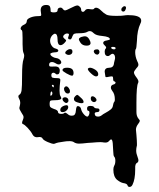

<svg xmlns="http://www.w3.org/2000/svg" viewBox="-20 -521 641 774"><path d="M190 -150Q189 -154 186 -151Q183 -148 183 -139Q183 -132 188 -137Q193 -142 190 -150ZM192 -179Q186 -179 192 -171L195 -169Q197 -169 197 -174Q197 -179 192 -179ZM435 -332Q428 -332 428 -328Q430 -323 439 -322Q446 -322 446 -327Q446 -332 435 -332ZM358 -387Q345 -401 331 -392Q321 -387 300 -387Q285 -387 280 -385Q275 -383 272 -375Q268 -362 263 -362Q250 -362 257 -377Q261 -386 251 -386Q243 -386 237 -379Q231 -372 240 -365Q247 -360 246.5 -357Q246 -354 239 -347Q231 -339 224 -339Q212 -339 212 -362Q212 -385 201 -385Q197 -385 190 -378Q182 -368 182 -357Q182 -346 188.5 -336.5Q195 -327 205 -325Q215 -322 215 -317Q215 -310 200 -310Q192 -310 184 -306Q183 -305 183 -303Q183 -298 190.5 -293Q198 -288 206 -287Q215 -286 221 -280.5Q227 -275 227 -269Q227 -266 223 -263Q216 -258 204 -266Q196 -271 190 -271Q178 -271 178 -260Q178 -254 182 -253Q186 -252 203 -253Q217 -253 220 -243Q221 -241 221 -237Q221 -221 210 -221Q207 -221 205 -223Q199 -229 193 -227.5Q187 -226 187 -218Q187 -210 191.5 -208Q196 -206 212 -206Q219 -206 221.5 -203.5Q224 -201 223 -196Q220 -172 220 -156Q220 -138 224 -133Q227 -128 227 -125Q227 -117 201 -117Q186 -117 183 -114.5Q180 -112 180 -102Q180 -93 183 -89.5Q186 -86 197 -82Q214 -77 214 -69Q214 -63 224.5 -62Q235 -61 240 -66Q243 -69 253 -61Q261 -53 273 -55Q285 -56 286 -76Q287 -86 289 -90Q291 -94 296 -93Q305 -91 307 -81Q309 -71 317.5 -61Q326 -51 332 -51H333Q336 -52 338.5 -57.5Q341 -63 340.5 -68.5Q340 -74 337 -74Q331 -74 331 -84Q331 -94 343 -94Q357 -94 359 -89Q362 -84 372 -84Q381 -84 381 -77Q381 -69 371 -69Q366 -69 363.5 -67Q361 -65 362 -61Q363 -51 375 -51Q384 -51 391 -57Q394 -60 406 -66.5Q418 -73 426 -79.5Q434 -86 435 -94Q437 -107 441 -111Q443 -113 443 -120Q443 -142 433 -154Q427 -162 427 -168Q427 -177 436 -180Q446 -182 446 -189Q444 -192 441 -193Q436 -193 436 -204Q436 -211 433.5 -212.5Q431 -214 421 -212Q405 -208 405 -212Q405 -215 403 -225Q403 -226 402.5 -228.5Q402 -231 402 -232Q402 -248 421 -248Q436 -248 439 -262Q439 -266 441.5 -275Q444 -284 444 -288Q444 -296 440 -301Q434 -308 425 -300Q420 -295 415 -295Q402 -295 402 -313Q402 -321 406 -325Q411 -330 403 -337Q396 -343 396 -348Q396 -356 411 -358Q423 -360 423 -363Q423 -373 392 -376Q367 -378 358 -387ZM148 -494Q154 -501 166 -501Q178 -501 181 -495Q184 -490 184 -480Q183 -475 186 -473Q189 -471 197 -471Q212 -471 212 -479Q212 -488 220.5 -490Q229 -492 234 -484Q238 -479 242 -479Q247 -479 266 -489Q285 -499 292 -499Q296 -499 299 -496Q307 -490 307 -483Q307 -475 312.5 -473.5Q318 -472 323 -479Q328 -487 343 -484Q358 -482 359 -486Q362 -490 367 -490Q376 -490 387 -479Q399 -467 409 -462Q418 -457 450 -457Q474 -457 483 -459Q487 -460 497 -460Q538 -460 547 -446Q552 -437 546 -426Q533 -399 532 -356Q530 -326 528 -324Q525 -321 525 -311Q525 -293 533 -275Q538 -266 538 -260Q538 -254 530 -246Q520 -234 520 -229Q520 -222 530 -209Q541 -195 537 -187Q530 -176 530 -107V-69Q530 -53 538 -43Q544 -37 543.5 -33Q543 -29 536 -20Q528 -9 528 2Q528 5 530 23Q532 47 532 58V65Q529 77 529 86Q529 98 535 113Q542 130 533 135Q524 139 525 158V163Q525 202 514 224Q510 232 503 232.5Q496 233 494 226Q492 219 477 217Q466 215 452 204Q437 191 437 163Q437 154 440 148Q445 140 445 127Q445 115 440 110Q437 107 436.5 89.5Q436 72 434.5 56.5Q433 41 428 41Q425 41 419 48Q413 56 396 53Q393 52 384 52Q378 52 370 52.5Q362 53 351.5 54Q341 55 335 55Q309 58 299 58Q287 58 279 53Q273 48 260 48Q247 48 237 50Q211 53 201 58Q200 58 200 58L198 59Q189 59 172 51.5Q155 44 152 38Q148 29 132 32Q118 34 111 21Q105 9 92 -5Q79 -19 72 -21Q66 -23 72 -37Q75 -44 75 -49Q75 -55 67 -66Q58 -80 58 -86Q58 -87 60 -95Q64 -110 58 -121Q50 -135 58 -139Q65 -143 67 -157Q69 -171 69 -217Q69 -267 75 -283Q80 -298 75 -307Q71 -315 71 -343V-356V-368Q71 -398 68 -399Q61 -403 64 -410Q67 -417 76 -421Q88 -426 88 -436Q88 -444 102 -450Q116 -456 134 -456Q144 -456 145.5 -458Q147 -460 145 -471Q142 -486 148 -494ZM308 -372Q320 -376 327 -374Q334 -372 339.5 -363Q345 -354 345 -347Q345 -344 344 -343Q341 -337 329 -337Q313 -337 305 -348Q298 -358 298 -363Q298 -368 308 -372ZM250 -301Q243 -304 243 -308Q243 -313 249.5 -318Q256 -323 263 -323Q272 -323 272 -313Q272 -305 265 -301.5Q258 -298 250 -301ZM374 -301H371Q366 -301 362 -305.5Q358 -310 358 -314Q358 -322 372 -322Q377 -322 379.5 -317.5Q382 -313 380.5 -308Q379 -303 374 -301ZM232 -238Q232 -248 250 -248Q265 -248 271 -242Q276 -237 276.5 -228Q277 -219 272 -216H270Q264 -216 248 -225Q232 -234 232 -238ZM335 -245Q338 -248 343 -248Q351 -248 364 -240Q376 -232 376 -222Q376 -213 367 -213Q360 -213 347 -225Q334 -237 334 -243ZM240 -169Q243 -173 247 -173Q252 -173 257 -166.5Q262 -160 262 -153Q262 -144 253 -144Q247 -144 242.5 -150Q238 -156 238 -163Q238 -165 240 -169ZM283 -133Q289 -139 292 -138.5Q295 -138 305 -128Q317 -118 317 -110Q317 -105 308 -105Q301 -105 290 -109Q278 -113 278 -122Q278 -128 283 -133ZM353 -133Q358 -133 363.5 -128Q369 -123 369 -118Q369 -115 367 -113Q361 -107 353.5 -111Q346 -115 346 -124Q346 -133 353 -133ZM232 -122Q232 -126 237 -128Q242 -130 247.5 -128Q253 -126 255 -121Q258 -113 252.5 -108Q247 -103 240 -109Q232 -115 232 -122ZM234 -93Q242 -97 249 -97Q255 -96 255 -89Q255 -82 248 -75.5Q241 -69 232 -69Q223 -69 223 -78Q223 -87 234 -93ZM471 -489Q477 -496 482 -496Q488 -496 488 -489Q488 -486 485 -480Q482 -474 476.5 -474.5Q471 -475 469.5 -479.5Q468 -484 471 -489Z"/></svg>

Font: Senatorium Sm3
Style: Regular
Weight: 400
Designer: crossinguard
Version: Version 001.006